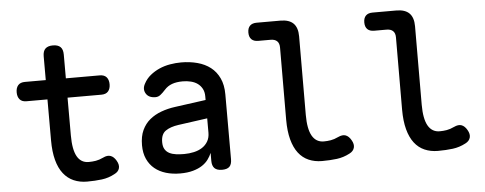

<svg xmlns="http://www.w3.org/2000/svg" viewBox="-49 -855 2499 990"><g transform="rotate(-5 1200.0 -360.0)"><path d="M477 -530Q501 -530 512.5 -516.5Q524 -503 524 -480Q524 -457 512.5 -443.5Q501 -430 477 -430H302V-234Q302 -161 322 -125.5Q342 -90 382 -90Q401 -90 419 -93Q437 -96 458 -106Q480 -117 497 -111Q514 -105 526 -84Q539 -62 534 -44Q529 -26 508 -16Q477 1 441.5 5.5Q406 10 365 10Q327 10 296 -3.5Q265 -17 243 -45Q221 -73 209.5 -116Q198 -159 198 -218V-430H89Q66 -430 54.5 -443.5Q43 -457 43 -480Q43 -503 54.5 -516.5Q66 -530 90 -530H198V-653Q198 -680 211 -692.5Q224 -705 250 -705Q276 -705 289 -692.5Q302 -680 302 -653V-530Z M1010 -356V-375Q1010 -398 1001 -414.5Q992 -431 977.5 -441.5Q963 -452 943 -457Q923 -462 901 -462Q868 -462 845 -453.5Q822 -445 806 -427Q799 -419 792.5 -413Q786 -407 780.5 -402.5Q775 -398 768.5 -395.5Q762 -393 754 -393Q719 -393 705 -416.5Q691 -440 706 -467Q719 -492 740.5 -509.5Q762 -527 788 -538.5Q814 -550 843.5 -555Q873 -560 901 -560Q946 -560 985 -549.5Q1024 -539 1052.5 -517Q1081 -495 1097.5 -460Q1114 -425 1114 -376V-41Q1114 -14 1102 -2Q1090 10 1063.5 10Q1037 10 1024.5 -2.5Q1012 -15 1012 -41V-82Q1005 -65 993 -48.5Q981 -32 961.5 -19Q942 -6 913.5 2Q885 10 847 10Q807 10 773.5 0Q740 -10 715.5 -30Q691 -50 677 -80.5Q663 -111 663 -152Q663 -198 678 -230Q693 -262 718.5 -283Q744 -304 778 -316.5Q812 -329 850 -334ZM1010 -261 859 -240Q817 -234 792.5 -217Q768 -200 768 -159Q768 -136 776.5 -122Q785 -108 800 -100.5Q815 -93 834.5 -90.5Q854 -88 876 -88Q902 -88 926.5 -93.5Q951 -99 969.5 -111Q988 -123 999 -142Q1010 -161 1010 -187Z M1518 -234Q1518 -161 1538.5 -125.5Q1559 -90 1599 -90Q1617 -90 1635 -93Q1653 -96 1674 -106Q1697 -117 1713.5 -111Q1730 -105 1742 -84Q1755 -62 1750 -44Q1745 -26 1725 -16Q1693 1 1658 5.5Q1623 10 1581 10Q1543 10 1512 -3.5Q1481 -17 1459.5 -45Q1438 -73 1426.5 -116Q1415 -159 1415 -218L1416 -592Q1416 -614 1404.5 -625Q1393 -636 1371 -636H1307Q1284 -636 1272 -648Q1260 -660 1260 -683Q1260 -706 1272 -718Q1284 -730 1307 -730H1430Q1475 -730 1497 -708Q1519 -686 1519 -641Z M2118 -234Q2118 -161 2138.5 -125.5Q2159 -90 2199 -90Q2217 -90 2235 -93Q2253 -96 2274 -106Q2297 -117 2313.5 -111Q2330 -105 2342 -84Q2355 -62 2350 -44Q2345 -26 2325 -16Q2293 1 2258 5.5Q2223 10 2181 10Q2143 10 2112 -3.5Q2081 -17 2059.5 -45Q2038 -73 2026.5 -116Q2015 -159 2015 -218L2016 -592Q2016 -614 2004.5 -625Q1993 -636 1971 -636H1907Q1884 -636 1872 -648Q1860 -660 1860 -683Q1860 -706 1872 -718Q1884 -730 1907 -730H2030Q2075 -730 2097 -708Q2119 -686 2119 -641Z"/></g></svg>

Font: Maple Mono Normal NL Medium
Style: Regular
Weight: 500
Monospace: yes
Designer: subframe7536
Version: Version 7.000